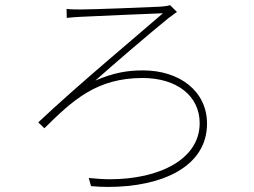

<svg xmlns="http://www.w3.org/2000/svg" viewBox="-20 -709 996 753"><path d="M241.1 -674 241.8 -638.8C259.9 -641 278.8 -642 296.9 -643.1C345.9 -646 552.9 -654.1 619 -657C530.9 -579.9 279.8 -371.1 130 -229L154.1 -206C265.3 -316.1 359 -403.1 539.1 -403.1C675.1 -403.1 763.1 -331.7 763.1 -225.9C763.1 -84.9 605.8 -6 410.9 -6C383.9 -6 356.2 -8.2 328.1 -11L337 21C359 23.1 382.1 24.1 404.1 24.1C615.1 24.1 791.9 -55 791.9 -224.1C791.9 -351.9 683.9 -432.9 540.8 -432.9C479.8 -432.9 426.1 -424 354 -393.1C421.2 -453.1 557.2 -570 643.1 -639.9C650.2 -643.8 666.9 -658 674 -661.9L647 -688.9C637.1 -685 620 -683.9 610.1 -682.9C552.9 -680 345.2 -671.9 296.2 -671.9C276.3 -671.9 259.2 -671.9 241.1 -674Z"/></svg>

Font: Karasuma Gothic
Style: Thin
Weight: 200
Designer: Rasmus Andersson / Ryoko Ishizuka
Foundry: rsms
Version: Version 1.00